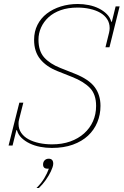

<svg xmlns="http://www.w3.org/2000/svg" viewBox="-20 -730 620 963"><path d="M240 12Q210 12 181.5 6.5Q153 1 129 -10.5Q105 -22 88 -38.5Q71 -55 65 -77H62L43 0H23L77 -215H97L76 -132Q74 -125 73.5 -120Q73 -115 73 -109Q73 -83 86.5 -63.5Q100 -44 123 -31.5Q146 -19 176.5 -12.5Q207 -6 241 -6Q292 -6 332.5 -20.5Q373 -35 402 -61Q431 -87 446.5 -122Q462 -157 462 -199Q462 -257 431 -289Q400 -321 342 -344L269 -373Q213 -395 182 -433Q151 -471 151 -530Q151 -572 168 -605.5Q185 -639 215 -662Q245 -685 285 -697.5Q325 -710 370 -710Q398 -710 425.5 -704.5Q453 -699 476 -687.5Q499 -676 515.5 -659.5Q532 -643 538 -621H541L560 -698H580L529 -493H509L527 -566Q530 -579 530 -589Q530 -615 517 -634.5Q504 -654 482 -666.5Q460 -679 430.5 -685.5Q401 -692 369 -692Q321 -692 284.5 -679Q248 -666 223.5 -643.5Q199 -621 186 -592Q173 -563 173 -531Q173 -474 201.5 -442Q230 -410 283 -389L356 -360Q426 -332 455 -293Q484 -254 484 -199Q484 -155 468 -116.5Q452 -78 421.5 -49.5Q391 -21 345.5 -4.5Q300 12 240 12ZM163 213Q187 189 202 164Q217 139 225 116H218Q196 116 196 95Q196 82 204 74Q212 66 224 66Q247 66 247 91Q247 99 243.5 109Q240 119 235 130Q225 151 209.5 173Q194 195 175 213H163Z"/></svg>

Font: IBM Plex Serif Thin
Style: Italic
Weight: 100
Italic angle: -14°
Designer: Mike Abbink, Paul van der Laan, Pieter van Rosmalen
Foundry: Bold Monday
Version: Version 3.001